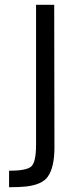

<svg xmlns="http://www.w3.org/2000/svg" viewBox="-20 -712 329 804"><path d="M18 72V3Q90 3 110.5 -14.5Q131 -32 131 -106V-692H207L208 -95Q208 -11 180 28Q157 61 89 69Q62 72 18 72Z"/></svg>

Font: Titillium Web
Style: Regular
Weight: 400
Version: Version 1.002;PS 57.000;hotconv 1.0.70;makeotf.lib2.5.55311